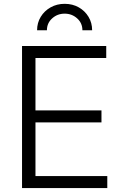

<svg xmlns="http://www.w3.org/2000/svg" viewBox="-20 -963 632 983"><path d="M92.8 0V-727.5H523.9V-666H161.6V-397.9H499.5V-336.4H161.6V-61.5H529.3V0ZM311 -943.4Q351.6 -943.4 383.3 -925.3Q415 -907.2 433.3 -876.7Q451.7 -846.2 451.7 -808.1H401.9Q401.9 -844.7 375 -868.9Q348.1 -893.1 311 -893.1Q273.9 -893.1 247.1 -868.9Q220.2 -844.7 220.2 -808.1H169.9Q169.9 -846.2 188.5 -876.7Q207 -907.2 239 -925.3Q271 -943.4 311 -943.4Z"/></svg>

Font: Inter 17pt Light
Style: Regular
Weight: 300
Version: Version 4.001;git-66647c0bb